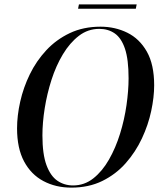

<svg xmlns="http://www.w3.org/2000/svg" viewBox="-20 -847 744 878"><path d="M306 11Q235 11 178.5 -19Q122 -49 90 -109Q58 -169 58 -260Q58 -318 72.5 -382.5Q87 -447 116.5 -507.5Q146 -568 191.5 -617Q237 -666 299 -695.5Q361 -725 440 -725Q506 -725 562 -697.5Q618 -670 651.5 -611Q685 -552 685 -457Q685 -403 671.5 -339.5Q658 -276 629 -214Q600 -152 555 -101Q510 -50 448 -19.5Q386 11 306 11ZM314 1Q366 1 407 -31.5Q448 -64 478.5 -117.5Q509 -171 529 -235.5Q549 -300 558.5 -366.5Q568 -433 568 -489Q568 -575 551.5 -624Q535 -673 505 -694Q475 -715 434 -715Q382 -715 340.5 -683Q299 -651 267.5 -598.5Q236 -546 215.5 -482Q195 -418 184.5 -352Q174 -286 174 -228Q174 -142 192.5 -92Q211 -42 242.5 -20.5Q274 1 314 1ZM337 -807 341 -827H605L601 -807Z"/></svg>

Font: Noto Serif Display SemiCondensed Medium
Style: Italic
Weight: 500
Width: 4
Italic angle: -12°
Designer: Monotype Design Team
Foundry: Monotype Imaging Inc.
Version: Version 2.009